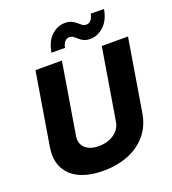

<svg xmlns="http://www.w3.org/2000/svg" viewBox="-166 -1067 1078 1200"><g transform="rotate(-20 373.0 -466.5)"><path d="M571.4 -727.3H745.7L666.2 -246.8Q652.7 -164.1 604.4 -106.9Q556.1 -49.7 481.7 -20.2Q407.3 9.2 316.1 9.2Q224.1 9.2 159.8 -20.2Q95.5 -49.7 66.4 -106.9Q37.3 -164.1 50.8 -246.8L130.3 -727.3H306.1L227.6 -253.6Q219.8 -204.2 251.1 -174.9Q282.3 -145.6 341.3 -145.6Q400.9 -145.6 443 -174.9Q485.1 -204.2 492.9 -253.6ZM351.6 -794.7 261.4 -795.5Q273.4 -867.5 313.6 -904.7Q353.7 -941.8 403.1 -941.8Q429.3 -941.8 446.7 -933.4Q464.1 -925.1 476.7 -913.9Q489.3 -902.7 500.7 -894.4Q512.1 -886 526.3 -886Q546.5 -886 558.8 -901.1Q571 -916.2 575.3 -941.1L663.7 -940Q650.9 -868.3 610.6 -831.1Q570.3 -794 521.3 -793.3Q494.3 -793.3 477.3 -801.7Q460.2 -810 448.3 -821Q436.4 -832 425.4 -840.4Q414.4 -848.7 399.1 -848.7Q381.7 -848.7 368.8 -834.7Q355.8 -820.7 351.6 -794.7Z"/></g></svg>

Font: Inter UI Extra Bold
Style: Italic
Weight: 800
Italic angle: 9.39999°
Designer: Rasmus Andersson
Foundry: rsms
Version: 3.2;8d6f07862